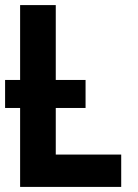

<svg xmlns="http://www.w3.org/2000/svg" viewBox="-20 -734 540 754"><path d="M59 0H456V-127H199V-310H316V-420H199V-714H59V-420H0V-310H59Z"/></svg>

Font: Noto Sans Mono ExtraCondensed ExtraBold
Style: Regular
Weight: 800
Width: 2
Designer: Monotype Design Team
Foundry: Monotype Imaging Inc.
Version: Version 2.014